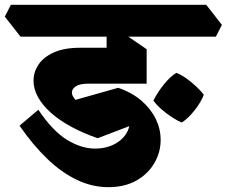

<svg xmlns="http://www.w3.org/2000/svg" viewBox="-85 -690 940 796"><path d="M364 86Q298 86 234.5 56Q171 26 111.5 -31Q52 -88 -4 -169L74 -235Q133 -147 192.5 -110.5Q252 -74 309 -74Q337 -74 361 -81Q385 -88 404 -101Q423 -114 435 -131Q447 -148 451 -167L320 -117Q259 -138 209.5 -165Q160 -192 125.5 -223Q91 -254 72.5 -287.5Q54 -321 54 -355Q54 -391 74.5 -422Q95 -453 138 -472.5Q181 -492 247 -492H424L523 -343H278Q247 -343 230 -332.5Q213 -322 213 -306Q213 -299 217 -291.5Q221 -284 228 -276L405 -326Q463 -306 502 -272Q541 -238 561 -196.5Q581 -155 581 -110Q581 -58 554.5 -13Q528 32 479.5 59Q431 86 364 86ZM669 -182Q651 -189 628 -204Q605 -219 584.5 -237Q564 -255 551 -273Q568 -307 594 -339.5Q620 -372 646 -388Q667 -380 689 -364Q711 -348 730 -330Q749 -312 760 -297Q748 -266 722 -233Q696 -200 669 -182ZM523 -343 357 -361V-599L403 -568L523 -486ZM0 -538 -65 -621 -40 -670H770L835 -587L810 -538Z"/></svg>

Font: Eczar ExtraBold
Style: Regular
Weight: 800
Designer: Vaibhav Singh
Foundry: Rosetta Type Foundry
Version: Version 2.000